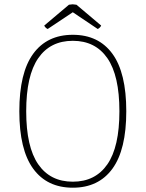

<svg xmlns="http://www.w3.org/2000/svg" viewBox="-20 -862 678 894"><path d="M70 -344Q70 -523 134.5 -611.5Q199 -700 319 -700Q439 -700 503.5 -611.5Q568 -523 568 -344Q568 -165 503.5 -76.5Q439 12 319 12Q199 12 134.5 -76.5Q70 -165 70 -344ZM536 -344Q536 -510 480 -591Q424 -672 319 -672Q214 -672 158 -591Q102 -510 102 -344Q102 -178 158 -97Q214 -16 319 -16Q424 -16 480 -97Q536 -178 536 -344ZM451 -743Q446 -732 435 -727L319 -805L202 -727Q191 -732 186 -743L301 -840Q313 -842 318 -842Q324 -842 336 -840Z"/></svg>

Font: Arima Madurai Thin
Style: Regular
Weight: 250
Designer: Joana Correia and Natanael Gama
Foundry: NDISCOVER
Version: Version 1.019; ttfautohint (v1.5) -l 7 -r 28 -G 50 -x 13 -D 